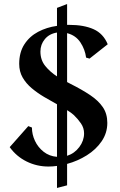

<svg xmlns="http://www.w3.org/2000/svg" viewBox="-20 -828 592 950"><path d="M513 -609 423 -538 406 -543Q401 -583 378 -618Q355 -653 312 -664V-422Q319 -418 329 -413Q385 -385 426 -357.5Q467 -330 489 -297.5Q511 -265 511 -220Q511 -170 483 -129Q455 -88 409.5 -59.5Q364 -31 312 -17V89L262 102V-7Q241 -4 220 -4Q162 -4 111.5 -29Q61 -54 28 -100L120 -204L138 -197Q138 -163 153 -131Q168 -99 196 -77Q224 -55 262 -52V-312Q231 -329 198 -348.5Q165 -368 137 -391.5Q109 -415 92 -444.5Q75 -474 75 -512Q75 -569 100.5 -608.5Q126 -648 168.5 -670.5Q211 -693 262 -700V-789L312 -808V-705Q317 -705 322 -705Q395 -705 443 -683.5Q491 -662 513 -609ZM180 -573Q180 -531 204 -501.5Q228 -472 262 -450V-667Q224 -661 202 -634.5Q180 -608 180 -573ZM345 -259Q333 -270 312 -283V-57Q349 -69 372.5 -100.5Q396 -132 396 -168Q396 -195 380.5 -217.5Q365 -240 345 -259Z"/></svg>

Font: Aref Ruqaa Ink
Style: Bold
Weight: 700
Designer: Abdullah Aref
Version: Version 1.005